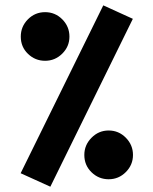

<svg xmlns="http://www.w3.org/2000/svg" viewBox="-20 -686 573 717"><path d="M365.7 -666 476.1 -615.7 168 11.2 57.1 -39.1ZM57.6 -549.3Q57.6 -586.9 84.2 -613.8Q110.8 -640.6 148.4 -640.6Q186 -640.6 212.6 -613.8Q239.3 -586.9 239.3 -549.3Q239.3 -512.2 212.4 -485.6Q185.5 -459 148.4 -459Q111.3 -459 84.5 -484.9Q57.6 -510.7 57.6 -549.3ZM294.9 -107.4Q294.9 -144.5 321.8 -171.6Q348.6 -198.7 385.7 -198.7Q423.3 -198.7 450 -171.6Q476.6 -144.5 476.6 -107.4Q476.6 -70.3 450 -43.5Q423.3 -16.6 385.7 -16.6Q348.6 -16.6 321.8 -42.7Q294.9 -68.8 294.9 -107.4Z"/></svg>

Font: Vazirmatn FD NL ExtraBold
Style: Regular
Weight: 800
Designer: Saber Rastikerdar
Foundry: Saber Rastikerdar
Version: Version 33.003